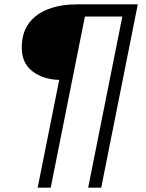

<svg xmlns="http://www.w3.org/2000/svg" viewBox="-20 -762 672 882"><path d="M153 100 252 -395Q178 -397 129 -434.5Q80 -472 80 -543Q80 -611 112.5 -655Q145 -699 202.5 -720.5Q260 -742 333 -742H613L445 100H385L542 -686H370L213 100Z"/></svg>

Font: Montserrat
Style: Italic
Weight: 400
Italic angle: -11.3°
Designer: Julieta Ulanovsky
Foundry: Julieta Ulanovsky
Version: Version 9.000; ttfautohint (v1.8.4.7-5d5b)